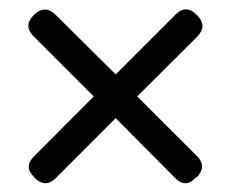

<svg xmlns="http://www.w3.org/2000/svg" viewBox="-20 -496 502 418"><path d="M278.8 -286.1 409.2 -155.8Q430.7 -134.3 409.2 -110.8L405.8 -108.9Q384.3 -85.4 360.8 -108.9L231.9 -238.8L101.1 -107.9Q79.6 -86.4 56.2 -107.9L54.2 -110.8Q30.8 -132.3 54.2 -155.8L184.1 -286.1L53.2 -417Q30.3 -439.9 53.2 -462.9L55.2 -464.8Q77.6 -485.8 100.1 -464.8L231.9 -334L361.8 -463.9Q384.8 -487.3 408.2 -463.9L410.2 -461.9Q431.2 -439.5 410.2 -417Z"/></svg>

Font: Arcon Rounded-
Style: Regular
Weight: 400
Designer: M. Zarth
Foundry: martin zarth - visuelle & digitale kommunikation
Version: Version 1.110;PS 001.110;hotconv 1.0.70;makeotf.lib2.5.58329